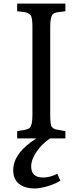

<svg xmlns="http://www.w3.org/2000/svg" viewBox="-20 -767 454 1064"><path d="M152.8 155.8Q152.8 216.8 219.7 216.8Q255.9 216.8 297.9 196.3L314.5 234.9Q265.6 263.2 207 273.9Q188.5 277.3 172.4 277.3Q117.2 277.3 85.2 251.5Q53.2 225.6 53.2 176.8Q53.2 81.1 181.6 0H75.2V-40L76.2 -40.5L91.8 -43Q136.2 -48.8 145.5 -59.1Q159.7 -75.2 159.7 -129.4V-618.7Q159.7 -674.3 147.9 -685.1Q136.2 -695.8 119.6 -699Q103 -702.1 75.2 -704.6V-747.1H342.3V-704.6Q314.9 -701.7 298.3 -699Q281.7 -696.3 272.9 -688.5Q258.3 -674.8 258.3 -618.7V-129.4Q258.3 -74.7 267.1 -64Q275.9 -53.2 288.8 -50Q301.8 -46.9 323.7 -43.5L342.3 -40.5V0H257.3Q211.9 30.3 181.6 75.2Q152.8 118.2 152.8 155.8Z"/></svg>

Font: Metamorphous
Style: Regular
Weight: 400
Designer: James Grieshaber
Foundry: James Grieshaber
Version: Version 1.001